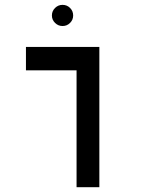

<svg xmlns="http://www.w3.org/2000/svg" viewBox="-20 -782 626 802"><path d="M299.8 0V-488.3H88.4V-585.9H395V0ZM241.2 -673.3Q223.1 -673.3 210 -686.3Q196.8 -699.2 196.8 -717.3Q196.8 -735.8 210 -748.8Q223.1 -761.7 241.2 -761.7Q259.8 -761.7 272.7 -748.8Q285.6 -735.8 285.6 -717.3Q285.6 -699.2 272.7 -686.3Q259.8 -673.3 241.2 -673.3Z"/></svg>

Font: CaskaydiaMono NF
Style: Regular
Weight: 400
Designer: Aaron Bell
Foundry: Saja Typeworks
Version: Version 2111.001; ttfautohint (v1.8.4);Nerd Fonts 3.1.1